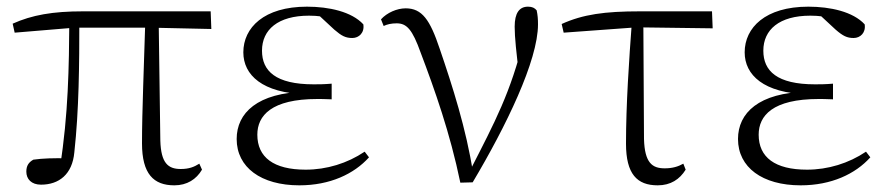

<svg xmlns="http://www.w3.org/2000/svg" viewBox="-20 -542 2667 576"><path d="M103 12C157 12 197 -19 203 -85C217 -212 218 -348 218 -482H188C187 -342 185 -198 160 -41L183 -67C141 -68 108 -67 80 -63C66 -55 59 -45 59 -27C59 -5 74 12 103 12ZM24 -444 204 -459H433L614 -455L612 -508H229C138 -508 76 -497 18 -471ZM503 14C541 14 569 -4 586 -33L578 -51C562 -41 547 -35 522 -35C484 -35 463 -53 461 -120L456 -482H416C412 -344 406 -209 406 -112C406 -20 441 14 503 14Z M878 14C970 14 1042 -20 1087 -70L1074 -87C1022 -52 960 -33 897 -33C801 -33 752 -70 752 -138C752 -195 794 -245 932 -245C942 -245 951 -245 975 -244V-291C951 -289 936 -289 921 -289C807 -289 766 -329 766 -390C766 -453 814 -495 907 -495C934 -495 952 -492 986 -485L982 -502L928 -504L983 -453C1005 -434 1017 -428 1037 -428C1057 -428 1074 -444 1070 -469C1035 -507 967 -522 901 -522C772 -522 710 -459 710 -385C710 -317 767 -263 898 -259V-267C752 -264 690 -203 690 -125C690 -40 763 14 878 14Z M1361 6 1398 5C1498 -163 1594 -360 1594 -469C1594 -485 1593 -497 1590 -511C1584 -518 1577 -522 1564 -522C1538 -522 1524 -503 1524 -462C1524 -430 1529 -384 1538 -311L1552 -427C1512 -264 1465 -177 1392 -34L1386 -24H1399C1379 -154 1337 -285 1299 -396C1270 -483 1246 -517 1197 -517C1171 -517 1141 -504 1123 -484L1131 -464C1141 -469 1154 -472 1170 -472C1200 -472 1217 -454 1242 -384C1284 -273 1330 -144 1361 6Z M1671 -444 1890 -460 2118 -457 2116 -508H1900C1794 -508 1729 -499 1665 -470ZM1953 14C1992 14 2019 -4 2037 -33L2030 -51C2014 -42 1997 -37 1974 -37C1937 -37 1914 -53 1912 -125L1910 -481H1876C1867 -361 1858 -228 1858 -111C1858 -20 1891 14 1953 14Z M2382 14C2474 14 2546 -20 2591 -70L2578 -87C2526 -52 2464 -33 2401 -33C2305 -33 2256 -70 2256 -138C2256 -195 2298 -245 2436 -245C2446 -245 2455 -245 2479 -244V-291C2455 -289 2440 -289 2425 -289C2311 -289 2270 -329 2270 -390C2270 -453 2318 -495 2411 -495C2438 -495 2456 -492 2490 -485L2486 -502L2432 -504L2487 -453C2509 -434 2521 -428 2541 -428C2561 -428 2578 -444 2574 -469C2539 -507 2471 -522 2405 -522C2276 -522 2214 -459 2214 -385C2214 -317 2271 -263 2402 -259V-267C2256 -264 2194 -203 2194 -125C2194 -40 2267 14 2382 14Z"/></svg>

Font: Source Han Serif CN VF
Style: Regular
Weight: 250
Designer: Ryoko NISHIZUKA 西塚涼子 (kana & ideographs); Frank Grießhammer (Latin, Greek & Cyrillic); Wenlong ZHANG 张文龙 (bopomofo); San
Foundry: Adobe
Version: Version 2.002;hotconv 1.1.0;makeotfexe 2.6.0